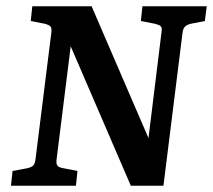

<svg xmlns="http://www.w3.org/2000/svg" viewBox="-20 -592 679 612"><path d="M15 0 20 -47 68 -56Q80 -59 85.5 -64Q91 -69 93 -83L144 -491Q145 -504 140 -508.5Q135 -513 124 -516L78 -525L83 -572H272L467 -120L449 -117L495 -491Q497 -504 492 -508.5Q487 -513 475 -516L429 -525L434 -572H639L633 -525L587 -516Q576 -513 570 -507.5Q564 -502 562 -489L501 0H397L190 -480L210 -482L160 -81Q159 -68 164 -63Q169 -58 181 -56L227 -47L222 0Z"/></svg>

Font: Yrsa SemiBold
Style: Italic
Weight: 600
Italic angle: -7.10001°
Version: Version 2.004